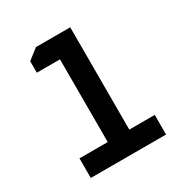

<svg xmlns="http://www.w3.org/2000/svg" viewBox="-161 -816 900 941"><g transform="rotate(-30 289.0 -345.0)"><path d="M84 0V-111H244V-579H113V-644L172 -690H366V-111H510V0Z"/></g></svg>

Font: Oxanium ExtraLight SemiBold
Style: Regular
Weight: 600
Version: Version 2.000